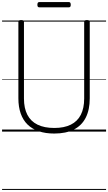

<svg xmlns="http://www.w3.org/2000/svg" viewBox="-20 -1274 1047 1859"><path d="M505 19Q421 19 356 -3Q291 -25 247 -68Q203 -111 180.5 -175Q158 -239 158 -322V-1061Q158 -1071 164.5 -1075.5Q171 -1080 185 -1080Q199 -1080 205.5 -1075.5Q212 -1071 212 -1061V-320Q212 -226 245 -162.5Q278 -99 343.5 -67Q409 -35 506 -35Q601 -35 665.5 -67Q730 -99 762.5 -162.5Q795 -226 795 -320V-1061Q795 -1071 801.5 -1075.5Q808 -1080 822 -1080Q849 -1080 849 -1061V-322Q849 -211 810 -134.5Q771 -58 694.5 -19.5Q618 19 505 19ZM361 -1203Q350 -1203 346 -1209.5Q342 -1216 342 -1227Q342 -1240 346 -1247Q350 -1254 361 -1254H646Q657 -1254 661 -1247Q665 -1240 665 -1227Q665 -1216 661 -1209.5Q657 -1203 646 -1203ZM0 555H1007V565H0ZM0 -20H1007V0H0ZM0 -505H1007V-500H0ZM0 -1075H1007V-1065H0Z"/></svg>

Font: Playwrite AR Guides
Style: Regular
Weight: 400
Designer: Veronika Burian, José Scaglione
Foundry: TypeTogether
Version: Version 1.003